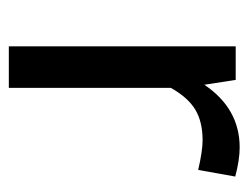

<svg xmlns="http://www.w3.org/2000/svg" viewBox="-84 -479 563 435"><g transform="rotate(90 197.5 -261.5)"><path d="M161 -514 172 -443Q226 -523 314 -523Q342 -523 380 -513L365 -429Q322 -439 298 -439Q256 -439 228.5 -422.5Q201 -406 179 -367V0H85V-514Z"/></g></svg>

Font: Telex
Style: Regular
Weight: 400
Designer: Andres Torresi
Foundry: Andres Torresi
Version: Version 1.100